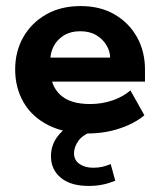

<svg xmlns="http://www.w3.org/2000/svg" viewBox="-20 -430 528 633"><path d="M270 10Q193 10 139 -17.5Q85 -45 57.5 -93Q30 -141 30 -201Q30 -260 56.5 -307Q83 -354 131.5 -382Q180 -410 246 -410Q311 -410 358.5 -382Q406 -354 432 -307Q458 -260 458 -201V-161H95V-240H343Q343 -261 331 -281Q319 -301 297.5 -314Q276 -327 244 -327Q213 -327 191 -313.5Q169 -300 157.5 -278.5Q146 -257 146 -232V-201Q146 -148 178.5 -117.5Q211 -87 277 -87Q316 -87 351 -99Q386 -111 410 -132L456 -50Q424 -23 374.5 -6.5Q325 10 270 10ZM272 183Q213 183 180.5 156Q148 129 148 85Q148 43 177 11Q206 -21 257 -37L294 0Q255 12 239.5 33Q224 54 224 75Q224 98 242 110.5Q260 123 287 123Q304 123 317 120Q330 117 345 111L360 166Q337 175 316.5 179Q296 183 272 183Z"/></svg>

Font: Rokkitt SemiBold
Style: Bold
Weight: 700
Version: Version 3.103